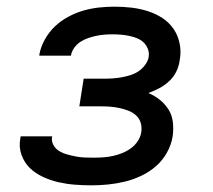

<svg xmlns="http://www.w3.org/2000/svg" viewBox="-20 -548 640 576"><path d="M254 8Q229 8 204 6Q179 4 155 -1.5Q131 -7 108.5 -17.5Q86 -28 69.5 -44Q53 -60 44.5 -83.5Q36 -107 41 -133L42 -139H137L136 -137Q134 -124 140.5 -112.5Q147 -101 158 -94.5Q169 -88 182 -84.5Q195 -81 208 -78.5Q221 -76 234.5 -75.5Q248 -75 261 -75Q276 -75 290 -76Q304 -77 318 -80Q332 -83 346 -88.5Q360 -94 372.5 -103Q385 -112 393.5 -125Q402 -138 404 -153Q406 -167 402 -180Q398 -193 388 -202Q378 -211 365 -216Q352 -221 338 -224Q324 -227 310 -228Q296 -229 282 -229H218L231 -312H295Q308 -312 321 -313Q334 -314 347 -316.5Q360 -319 372.5 -323Q385 -327 396 -334.5Q407 -342 415.5 -353.5Q424 -365 426 -377Q428 -390 423.5 -401.5Q419 -413 410.5 -421Q402 -429 390.5 -433.5Q379 -438 367 -440.5Q355 -443 342.5 -444Q330 -445 317 -445Q305 -445 293 -444Q281 -443 269 -440.5Q257 -438 245 -434Q233 -430 222 -423Q211 -416 203 -405Q195 -394 193 -382V-381H98V-384Q102 -407 114.5 -429.5Q127 -452 145 -469Q163 -486 185.5 -498Q208 -510 231 -516.5Q254 -523 277.5 -525.5Q301 -528 324 -528Q350 -528 375 -525Q400 -522 423.5 -514.5Q447 -507 467 -494Q487 -481 500.5 -461.5Q514 -442 519 -417Q524 -392 519 -367Q517 -350 509 -333.5Q501 -317 487.5 -304.5Q474 -292 458 -283.5Q442 -275 425 -269Q444 -261 459.5 -248.5Q475 -236 485.5 -219.5Q496 -203 498.5 -182Q501 -161 498 -139Q494 -114 481 -90.5Q468 -67 448 -49.5Q428 -32 403.5 -20.5Q379 -9 354 -3Q329 3 304 5.5Q279 8 254 8Z"/></svg>

Font: Iosevka Medium Extended
Style: Italic
Weight: 500
Width: 7
Italic angle: -9°
Monospace: yes
Designer: Belleve Invis
Foundry: Belleve Invis
Version: Version 32.5.0; ttfautohint (v1.8.4)